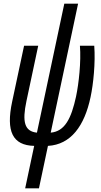

<svg xmlns="http://www.w3.org/2000/svg" viewBox="-20 -785 550 1045"><path d="M117 240H192L241 9C366 2 440 -100 473 -257C488 -327 500 -443 493 -536H415C422 -450 409 -331 394 -260C368 -140 333 -70 256 -63L405 -765H330L181 -63C113 -70 100 -122 124 -235L188 -536H111L46 -231C12 -70 48 6 166 9Z"/></svg>

Font: Noto Sans ExtraCondensed
Style: Italic
Weight: 400
Width: 2
Italic angle: -12°
Designer: Monotype Design Team
Foundry: Monotype Imaging Inc.
Version: Version 2.013